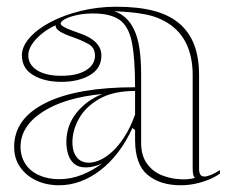

<svg xmlns="http://www.w3.org/2000/svg" viewBox="-20 -535 684 570"><path d="M325 -515Q390 -515 436 -503Q482 -491 512 -465.5Q542 -440 556.5 -402Q571 -364 571 -312V-33Q571 -23 574.5 -17Q578 -11 587 -11Q595 -11 607 -16Q619 -21 633 -30V-20Q620 -10 600.5 -2Q581 6 559.5 10.5Q538 15 517 15Q455 15 418 -16Q381 -47 381 -120Q381 -129 381 -133Q381 -137 381 -140.5Q381 -144 381 -149L373 -155Q355 -115 331 -83.5Q307 -52 278.5 -30Q250 -8 219 3.5Q188 15 156 15Q118 15 88 1Q58 -13 40 -38.5Q22 -64 22 -99Q22 -183 115.5 -229.5Q209 -276 381 -276Q381 -362 371.5 -409.5Q362 -457 335 -476Q308 -495 257 -495Q229 -495 207 -490Q185 -485 172.5 -478Q160 -471 160 -465Q160 -460 172.5 -453.5Q185 -447 217 -436Q281 -414 281 -370Q281 -332 247 -312Q213 -292 162 -292Q112 -292 78.5 -312Q45 -332 45 -371Q45 -397 68 -423Q91 -449 130 -469.5Q169 -490 219.5 -502.5Q270 -515 325 -515ZM381 -265Q316 -265 275 -241.5Q234 -218 214.5 -183Q195 -148 195 -113Q195 -92 201.5 -78.5Q208 -65 218.5 -58.5Q229 -52 244 -52Q259 -52 277 -60Q295 -68 313.5 -85Q332 -102 349.5 -129Q367 -156 381 -195ZM156 -3Q190 -3 223 -16Q256 -29 283 -50Q271 -44 258.5 -41Q246 -38 235 -38Q213 -38 200.5 -48.5Q188 -59 182.5 -76.5Q177 -94 177 -113Q177 -163 207.5 -200.5Q238 -238 284 -256Q171 -245 106 -202.5Q41 -160 41 -99Q41 -71 55 -49Q69 -27 95.5 -15Q122 -3 156 -3ZM319 -502Q339 -495 353.5 -481.5Q368 -468 377 -449Q389 -425 394 -391.5Q399 -358 399 -312V-111Q399 -73 416.5 -49Q434 -25 461 -14.5Q488 -4 514 -3Q526 -2 537.5 -3Q549 -4 559 -7Q555 -10 553.5 -17Q552 -24 552 -37V-312Q552 -370 530.5 -410.5Q509 -451 467 -473Q443 -486 415.5 -491.5Q388 -497 363 -499Q338 -501 319 -502ZM162 -310Q209 -310 235.5 -326.5Q262 -343 262 -370Q262 -394 241.5 -405Q221 -416 198 -424Q186 -428 174.5 -433Q163 -438 157 -442Q144 -451 145 -460Q121 -449 102.5 -433.5Q84 -418 74 -402Q64 -386 64 -371Q64 -343 90 -326.5Q116 -310 162 -310Z"/></svg>

Font: Kalnia Glaze Thin SemiBold
Style: Regular
Weight: 600
Version: Version 1.110